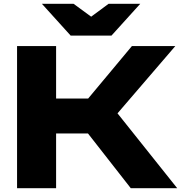

<svg xmlns="http://www.w3.org/2000/svg" viewBox="-20 -993 955 1013"><path d="M276 0V-289H444L670 0H915L600 -395L905 -750H676L445 -473H276V-750H70V0ZM720 -973H553L461 -905L368 -973H201L353 -805H568Z"/></svg>

Font: Bounded
Style: Bold
Weight: 700
Designer: Vlad Churkin
Version: Version 3.0